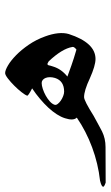

<svg xmlns="http://www.w3.org/2000/svg" viewBox="17 -637 431 747"><g transform="rotate(-90 232.5 -263.5)"><path d="M423.3 -197.3Q419.9 -217.8 405.5 -241.2Q391.1 -264.6 367.2 -289.6Q363.3 -291.5 361.1 -293Q358.9 -294.4 357.9 -294.4Q353 -294.4 352.1 -290Q351.1 -286.1 350.1 -281.7Q349.1 -277.3 347.2 -272.5Q337.4 -240.2 308.1 -216.8Q325.2 -210.4 351.3 -201.2Q377.4 -191.9 413.1 -181.6Q416 -183.6 418.7 -186.5Q421.4 -189.5 422.4 -191.4Q422.9 -193.4 423.3 -194.8Q423.8 -196.3 423.3 -197.3ZM302.7 -265.1Q305.7 -275.4 305.7 -284.7Q305.7 -293.9 303 -301Q300.3 -308.1 295.2 -312.5Q290 -316.9 283.2 -316.9Q273.4 -316.9 260 -312.5Q246.6 -308.1 233.9 -301Q221.2 -293.9 211.2 -284.9Q201.2 -275.9 198.2 -266.1Q196.8 -260.7 201.7 -254.4Q206.5 -248 214.6 -242.4Q222.7 -236.8 232.2 -233.2Q241.7 -229.5 249.5 -229.5Q291.5 -229.5 302.7 -265.1ZM473.6 -211.4Q439.9 -107.4 376.5 -107.4Q350.6 -107.4 301.3 -129.4Q253.4 -151.9 228 -151.9Q214.4 -151.9 155.3 -114.7Q132.3 -101.6 116.9 -93.8Q101.6 -85.9 94.7 -82Q66.9 -68.4 34.2 -68.4L-104.5 -67.9Q-121.6 -73.7 -120.6 -78.1Q-119.1 -84.5 -96.7 -89.8Q-30.3 -97.2 32.7 -120.6Q95.7 -144 148.4 -180.2Q135.3 -193.4 146 -226.1Q150.9 -241.7 161.4 -258.1Q171.9 -274.4 187 -290.8Q202.1 -307.1 221.2 -323.2Q240.2 -339.4 262.2 -354Q231.9 -369.6 233.9 -373.5Q236.3 -380.9 247.3 -395Q258.3 -409.2 272.5 -423.3Q286.6 -437.5 300.5 -448.2Q314.5 -459 321.8 -459Q332.5 -459 351.3 -448Q370.1 -437 391.1 -416.5Q412.1 -396 431.9 -367.2Q451.7 -338.4 464.4 -303.2Q474.1 -276.9 476.6 -253.4Q479 -230 473.6 -211.4Z"/></g></svg>

Font: XB Zar
Style: Italic
Weight: 400
Italic angle: -12°
Designer: Behnam
Foundry: Irmug
Version: Version 8.005 2009